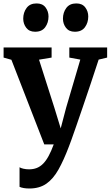

<svg xmlns="http://www.w3.org/2000/svg" viewBox="-20 -828 634 1101"><path d="M148.6 252.9Q130.7 252.9 116 250.4Q101.4 247.8 92.1 243.4V131.1Q98.8 136 114.3 139.5Q129.7 143 146.5 143Q170.8 143 190.7 135.3Q210.6 127.5 227.4 110.5Q244.2 93.6 259 66.2Q273.8 38.8 288.1 0H233.8L45.4 -485.2L0.6 -497.8V-555.7H275.9V-497.8L203.8 -485.8L292.2 -208.9L328.1 -91.8L359 -209.5L440.5 -486.2L377.5 -497.8V-555.7H594.4V-497.8L545.7 -486.2Q522.7 -415.6 499.5 -346.4Q476.2 -277.1 455.2 -215.5Q434.2 -153.8 417.2 -104.9Q400.2 -55.9 389 -24.8Q377.8 6.3 374.7 13.4Q345.5 90.3 315.6 143.8Q285.6 197.4 246.1 225.2Q206.6 252.9 148.6 252.9ZM181 -646Q147.7 -646 130.4 -668.8Q113.2 -691.5 113.2 -720.8Q113.2 -756.3 132.4 -782.3Q151.6 -808.3 189.4 -808.3H190.4Q223.9 -808.3 241.1 -785.6Q258.2 -762.8 258.2 -733.5Q258.2 -698 239.3 -672Q220.3 -646 182 -646ZM408.8 -646Q375.5 -646 358.2 -668.8Q341 -691.5 341 -720.8Q341 -756.3 360.2 -782.3Q379.5 -808.3 417.3 -808.3H418.3Q451.7 -808.3 468.9 -785.6Q486.1 -762.8 486.1 -733.5Q486.1 -698 467.1 -672Q448.1 -646 409.8 -646Z"/></svg>

Font: Merriweather Light
Style: Regular
Weight: 300
Designer: Eben Sorkin
Foundry: Eben Sorkin
Version: Version 2.100